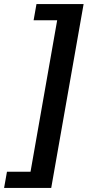

<svg xmlns="http://www.w3.org/2000/svg" viewBox="-68 -755 428 937"><path d="M340 -735 182 162H-48L-34 83H81L211 -656H96L110 -735Z"/></svg>

Font: Archivo ExtraCondensed
Style: Bold Italic
Weight: 700
Width: 2
Italic angle: -10°
Designer: Hector Gatti
Foundry: Omnibus-Type
Version: Version 2.001